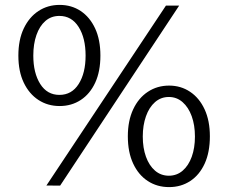

<svg xmlns="http://www.w3.org/2000/svg" viewBox="-20 -754 934 784"><path d="M223.5 -734Q272 -734 309.5 -709Q347 -684 368.5 -637.8Q390 -591.5 390 -527Q390 -462.5 368.8 -416.5Q347.5 -370.5 309.8 -345.8Q272 -321 223.5 -321Q175 -321 137 -345.8Q99 -370.5 77 -416.5Q55 -462.5 55 -527Q55 -591.5 77 -637.8Q99 -684 137 -709Q175 -734 223.5 -734ZM222.5 -366.5Q273 -366.5 301.2 -411Q329.5 -455.5 329.5 -527Q329.5 -599 301 -644Q272.5 -689 222.5 -689Q189 -689 165.2 -668.2Q141.5 -647.5 128.8 -611Q116 -574.5 116 -527Q116 -456 144.2 -411.2Q172.5 -366.5 222.5 -366.5ZM670.5 -404.5Q718.5 -404.5 756.2 -379.2Q794 -354 815.5 -307.5Q837 -261 837 -197.5Q837 -132.5 815.8 -86Q794.5 -39.5 756.8 -14.8Q719 10 670.5 10Q621.5 10 583.5 -14.8Q545.5 -39.5 523.8 -86Q502 -132.5 502 -197.5Q502 -261 523.8 -307.5Q545.5 -354 583.8 -379.2Q622 -404.5 670.5 -404.5ZM669.5 -36.5Q702 -36.5 726 -57.2Q750 -78 763 -114Q776 -150 776 -196.5Q776 -243 762.8 -279.5Q749.5 -316 725.5 -337Q701.5 -358 669.5 -358Q637 -358 613 -337Q589 -316 576 -279.2Q563 -242.5 563 -196.5Q563 -150 576 -114Q589 -78 613 -57.2Q637 -36.5 669.5 -36.5ZM711.5 -731 225.5 4 169.5 3.5 657.5 -731Z"/></svg>

Font: Public Sans Light
Style: Regular
Weight: 300
Designer: The Public Sans Project Authors: Dan O. Williams and USWDS (Libre Franklin designed by Pablo Impallari and Rodrigo Fuenz
Version: Version 1.007